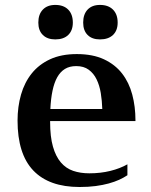

<svg xmlns="http://www.w3.org/2000/svg" viewBox="-20 -749 614 780"><path d="M292 -529.3Q356.9 -529.3 402.3 -508.1Q447.8 -486.8 476.1 -450.2Q504.4 -413.6 517.3 -364.7Q530.3 -315.9 530.3 -260.3V-257.3H183.6V-253.9Q183.6 -193.4 195.1 -153.3Q206.5 -113.3 227.3 -89.1Q248 -64.9 277.3 -54.9Q306.6 -44.9 342.8 -44.9Q388.7 -44.9 428.2 -54.7Q467.8 -64.5 497.6 -81.5V-37.1Q482.9 -27.3 464.4 -18.8Q445.8 -10.3 421.9 -3.7Q397.9 2.9 368.7 6.8Q339.4 10.7 303.2 10.7Q179.2 10.7 115.2 -56.4Q51.3 -123.5 51.3 -259.3Q51.3 -315.4 65.4 -364.7Q79.6 -414.1 108.9 -450.7Q138.2 -487.3 183.6 -508.3Q229 -529.3 292 -529.3ZM395.5 -306.2Q394.5 -339.8 389.4 -371.1Q384.3 -402.3 372.3 -426.8Q360.4 -451.2 340.3 -465.8Q320.3 -480.5 289.6 -480.5Q262.7 -480.5 243.9 -469Q225.1 -457.5 212.6 -435.3Q200.2 -413.1 193.4 -380.6Q186.5 -348.1 184.6 -306.2ZM135.7 -657.2Q135.7 -690.9 154.1 -710Q172.4 -729 204.6 -729Q238.3 -729 257.1 -710Q275.9 -690.9 275.9 -657.2Q275.9 -625 257.1 -606.9Q238.3 -588.9 204.6 -588.9Q172.4 -588.9 154.1 -606.9Q135.7 -625 135.7 -657.2ZM317.9 -657.2Q317.9 -690.9 335.9 -710Q354 -729 386.2 -729Q419.9 -729 439 -710Q458 -690.9 458 -657.2Q458 -625 439 -606.9Q419.9 -588.9 386.2 -588.9Q354 -588.9 335.9 -606.9Q317.9 -625 317.9 -657.2Z"/></svg>

Font: Arian AMU Serif
Style: Bold
Weight: 700
Designer: Ruben Hakobyan (Tarumian)
Foundry: Ruben Hakobyan (Tarumian)
Version: Version 1.002